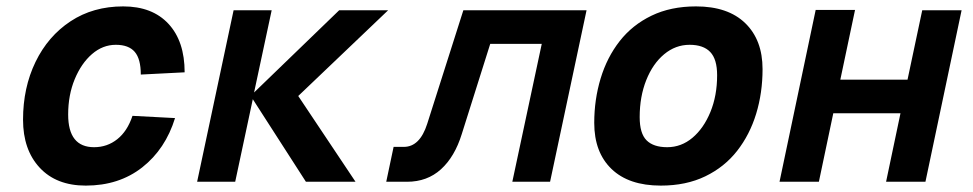

<svg xmlns="http://www.w3.org/2000/svg" viewBox="-20 -568 3040 600"><path d="M248 12Q156 12 104 -44Q52 -100 52 -194Q52 -294 91 -374.5Q130 -455 200.5 -501.5Q271 -548 365 -548Q456 -548 506.5 -493.5Q557 -439 557 -342L420 -335Q420 -384 401 -406Q382 -428 342 -428Q301 -428 267.5 -399Q234 -370 213.5 -320.5Q193 -271 193 -210Q193 -108 274 -108Q315 -108 346.5 -133Q378 -158 394 -206L527 -199Q497 -102 424.5 -45Q352 12 248 12Z M596 0 710 -536H829L774 -279L1040 -536H1193L912 -268L1091 0H936L770 -258L715 0Z M1187 0 1210 -109H1242Q1292 -109 1315 -181L1428 -536H1813L1699 0H1581L1673 -431H1512L1423 -149Q1401 -78 1358 -39Q1315 0 1252 0Z M2045 12Q1945 12 1891 -40Q1837 -92 1837 -184Q1837 -257 1857 -323Q1877 -389 1916.5 -439.5Q1956 -490 2016 -519Q2076 -548 2155 -548Q2255 -548 2309 -495.5Q2363 -443 2363 -352Q2363 -278 2343 -212.5Q2323 -147 2283.5 -96.5Q2244 -46 2184 -17Q2124 12 2045 12ZM2065 -108Q2109 -108 2144 -137.5Q2179 -167 2200 -218Q2221 -269 2221 -333Q2221 -383 2199.5 -405.5Q2178 -428 2135 -428Q2091 -428 2055.5 -398.5Q2020 -369 1999.5 -317.5Q1979 -266 1979 -202Q1979 -151 2000.5 -129.5Q2022 -108 2065 -108Z M2416 0 2529 -537H2652L2606 -319H2816L2862 -536H2985L2872 0H2749L2794 -214H2584L2539 0Z"/></svg>

Font: Geist Mono
Style: Bold Italic
Weight: 700
Italic angle: -12°
Monospace: yes
Designer: Basement.studio, Andrés Briganti, Mateo Zaragoza
Foundry: Basement.studio, Vercel, Andrés Briganti, Guido Ferreyra, Mateo Zaragoza
Version: Version 1.500; ttfautohint (v1.8.4.7-5d5b)